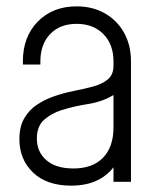

<svg xmlns="http://www.w3.org/2000/svg" viewBox="-20 -572 499 604"><path d="M204 12Q127 12 84 -29.2Q41 -70.5 41 -134Q41 -174 56.5 -200.2Q72 -226.5 96.2 -242.5Q120.5 -258.5 147 -268Q179.5 -279.5 212.8 -286Q246 -292.5 274.2 -300.2Q302.5 -308 319.8 -322.8Q337 -337.5 337 -365V-379Q337 -432.5 305.2 -464.8Q273.5 -497 221 -497Q168.5 -497 137.8 -464.8Q107 -432.5 107 -379V-369H52V-379Q52 -456.5 99 -504.2Q146 -552 221 -552Q271 -552 309.5 -530.2Q348 -508.5 370 -469.5Q392 -430.5 392 -379V0H337V-71L346 -59Q326 -25.5 290.2 -6.8Q254.5 12 204 12ZM210.5 -42Q271.5 -42 304.2 -76Q337 -110 337 -171V-273Q301 -251.5 257.2 -244.8Q213.5 -238 175 -226Q141.5 -215.5 118.8 -195.2Q96 -175 96 -136Q96 -94 126 -68Q156 -42 210.5 -42Z"/></svg>

Font: Mohave Light
Style: Regular
Weight: 300
Designer: Gumpita Rahayu
Foundry: Tokotype
Version: Version 2.003